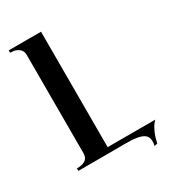

<svg xmlns="http://www.w3.org/2000/svg" viewBox="-237 -1016 1102 1240"><g transform="rotate(-30 314.5 -396.0)"><path d="M33.2 -898.9H273.9V-38.1H628.9Q610.4 -20 597.7 3.9Q585 27.8 577.1 49.8Q568.4 75.7 563 102.1L540 106.9Q542.5 98.1 543.2 89.4Q543.9 80.6 543.9 73.2Q543.9 41 523.7 25.4Q503.4 9.8 465.8 4.2Q428.2 -1.5 374 -0.7Q319.8 0 252 0H33.2V-18.1Q59.1 -18.1 75.7 -23.2Q92.3 -28.3 102.1 -37.4Q111.8 -46.4 115.5 -58.1Q119.1 -69.8 119.1 -83V-816.9Q119.1 -826.7 115.5 -837.9Q111.8 -849.1 102.3 -858.6Q92.8 -868.2 76.2 -874.5Q59.6 -880.9 33.2 -880.9Z"/></g></svg>

Font: Uncial Antiqua
Style: Regular
Weight: 400
Version: Version 1.000